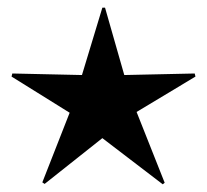

<svg xmlns="http://www.w3.org/2000/svg" viewBox="-20 -478 538 499"><path d="M193 -283 12 -287 10 -279 161 -185 90 -4 96 0 246 -119 403 1 408 -3 335 -187 488 -279 486 -287 303 -283 253 -458H246Z"/></svg>

Font: Noto Sans Arabic
Style: Regular
Weight: 400
Designer: Nadine Chahine
Foundry: Monotype Imaging Inc.
Version: Version 1.001